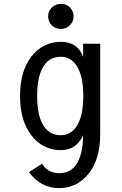

<svg xmlns="http://www.w3.org/2000/svg" viewBox="-20 -762 626 987"><path d="M293 -742.2Q321.8 -742.2 338.9 -724.6Q358.4 -704.6 358.4 -677.7Q358.4 -650.9 338.9 -631.8Q319.8 -613.3 293 -613.3Q265.1 -613.3 247.1 -630.9Q227.5 -649.9 227.5 -677.7Q227.5 -705.6 247.1 -723.9Q266.6 -742.2 293 -742.2ZM293 -470.2Q226.6 -470.2 195.8 -407.2Q170.9 -356 170.9 -268.6Q170.9 -181.2 195.8 -129.9Q226.6 -66.9 293 -66.9Q352.5 -66.9 383.3 -129.9Q408.2 -181.2 408.2 -268.6Q408.2 -356 383.3 -407.2Q352.5 -470.2 293 -470.2ZM128.9 123 195.8 79.6Q226.6 128.4 285.2 128.4Q351.6 128.4 382.3 65.4Q407.2 14.2 407.2 -67.4Q373.5 9.8 293 9.8Q198.7 9.8 139.6 -68.4Q83 -143.1 83 -268.6Q83 -394 139.6 -468.8Q198.7 -546.9 293 -546.9Q379.9 -546.9 407.2 -469.7V-537.1H495.1V-73.2Q495.1 53.2 438.5 127Q377.9 205.1 283.7 205.1Q189.9 205.1 128.9 123Z"/></svg>

Font: Consola Mono
Style: Book
Weight: 400
Monospace: yes
Designer: Wojciech Kalinowski "wmk69" (wmk69@o2.pl)
Foundry: Wojciech Kalinowski "wmk69" (wmk69@o2.pl)
Version: Version 2.1.0